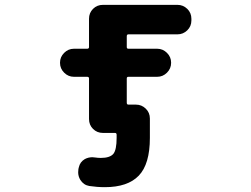

<svg xmlns="http://www.w3.org/2000/svg" viewBox="-20 -567 1040 795"><path d="M414.1 208Q381.8 208 349.6 203.1Q326.2 199.2 312.5 177.7Q303.7 163.1 303.7 146.5Q303.7 139.6 304.7 132.8L306.6 125Q311.5 103.5 331.1 91.8Q345.7 84 362.3 84Q367.2 84 373 85Q385.7 86.9 397.5 86.9Q434.6 86.9 449.2 70.3Q462.9 53.7 462.9 3.9V-8.8Q462.9 -16.6 456.1 -16.6H406.2Q381.8 -16.6 365.2 -33.2Q348.6 -49.8 348.6 -74.2V-242.2Q348.6 -249 340.8 -249H286.1Q262.7 -249 245.6 -266.1Q228.5 -283.2 228.5 -306.6V-307.6Q228.5 -331.1 245.6 -348.1Q262.7 -365.2 286.1 -365.2H340.8Q348.6 -365.2 348.6 -372.1V-489.3Q348.6 -513.7 365.2 -530.3Q381.8 -546.9 406.2 -546.9H714.8Q738.3 -546.9 755.4 -530.3Q772.5 -513.7 772.5 -489.3V-482.4Q772.5 -458 755.4 -441.4Q738.3 -424.8 714.8 -424.8H511.7Q504.9 -424.8 504.9 -417V-372.1Q504.9 -365.2 511.7 -365.2H630.9Q654.3 -365.2 671.4 -348.1Q688.5 -331.1 688.5 -307.6V-306.6Q688.5 -283.2 671.4 -266.1Q654.3 -249 630.9 -249H511.7Q504.9 -249 504.9 -242.2V-141.6Q504.9 -133.8 511.7 -133.8H543Q566.4 -133.8 583.5 -117.2Q600.6 -100.6 600.6 -76.2V3.9Q600.6 112.3 554.7 160.2Q508.8 208 414.1 208Z"/></svg>

Font: Rounded Mgen+ 1mn bold
Style: Bold
Weight: 700
Designer: [Source Han Sans]
Ryoko NISHIZUKA  (kana & ideographs); Paul D. Hunt (Latin, Greek & Cyrillic); Wenlong ZHANG  (bopomofo
Version: Version 1.059.20150602